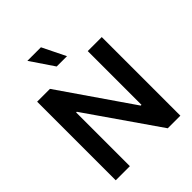

<svg xmlns="http://www.w3.org/2000/svg" viewBox="-255 -1078 1221 1221"><g transform="rotate(-45 356.0 -467.5)"><path d="M646.5 0H533.2L198.2 -483.4H192.4V0H65.4V-707H180.7L513.7 -223.6H520.5V-707H646.5ZM205.1 -934.6H327.1L404.3 -777.3H311.5Z"/></g></svg>

Font: Pretendard GOV SemiBold
Style: Regular
Weight: 600
Designer: Base glyphs from Inter by Rasmus Andersson; Hangeul glyphs from Noto Sans CJK(Source Han Sans) by Jang Soo-young and Kan
Foundry: Kil Hyung-jin
Version: Version 1.309